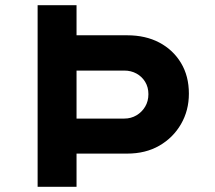

<svg xmlns="http://www.w3.org/2000/svg" viewBox="-20 -720 827 740"><path d="M125 0V-700H275V-584H470Q541 -584 594 -556Q647 -528 677.5 -477.5Q708 -427 708 -359Q708 -294 677.5 -241.5Q647 -189 594 -158.5Q541 -128 470 -128H275V0ZM275 -263H459Q485 -263 506 -275.5Q527 -288 539.5 -309Q552 -330 552 -357Q552 -384 539.5 -404.5Q527 -425 506 -436.5Q485 -448 459 -448H275Z"/></svg>

Font: Lexend Exa SemiBold
Style: Regular
Weight: 600
Designer: Bonnie Shaver-Troup, Thomas Jockin
Foundry: Lexend
Version: Version 1.007